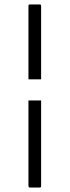

<svg xmlns="http://www.w3.org/2000/svg" viewBox="-20 -728 313 864"><path d="M165 -276V109Q165 112 163.5 114Q162 116 159 116H115Q112 116 110 114Q108 112 108 106V-276ZM108 -371V-701Q108 -704 109.5 -706Q111 -708 115 -708H159Q163 -708 164 -706Q165 -704 165 -700V-371Z"/></svg>

Font: Glory Thin Light
Style: Regular
Weight: 300
Version: Version 1.011